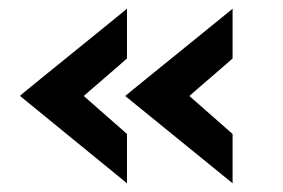

<svg xmlns="http://www.w3.org/2000/svg" viewBox="-20 -463 648 440"><path d="M267 -243Q269 -245 287 -259.5Q305 -274 332.5 -296.5Q360 -319 390.5 -343.5Q421 -368 448.5 -390.5Q476 -413 494 -427.5Q512 -442 513 -443V-329Q511 -327 496.5 -314.5Q482 -302 463.5 -286Q445 -270 430.5 -257.5Q416 -245 414 -243Q416 -241 430.5 -228.5Q445 -216 463.5 -199.5Q482 -183 496.5 -170.5Q511 -158 513 -156V-43ZM26 -243Q27 -245 45 -259.5Q63 -274 90.5 -296.5Q118 -319 148.5 -343.5Q179 -368 206.5 -390.5Q234 -413 252 -427.5Q270 -442 271 -443V-329Q269 -327 254.5 -314.5Q240 -302 221.5 -286Q203 -270 188.5 -257.5Q174 -245 172 -243Q174 -241 188.5 -228.5Q203 -216 221.5 -199.5Q240 -183 254.5 -170.5Q269 -158 271 -156V-43Z"/></svg>

Font: Reem Kufi SemiBold
Style: Regular
Weight: 600
Designer: Khaled Hosny
Version: Version 1.001